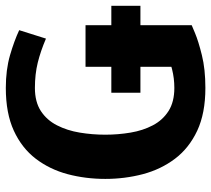

<svg xmlns="http://www.w3.org/2000/svg" viewBox="-53 -663 726 660"><g transform="rotate(-90 310.0 -333.0)"><path d="M337.7 -576Q289.7 -576 258.3 -555.5Q227 -535 209.2 -500Q191.3 -465 184.2 -422Q177 -379 177 -334Q177 -289.7 184.2 -247.2Q191.3 -204.7 209.2 -170.7Q227 -136.7 258.3 -116.7Q289.7 -96.7 337.7 -96.7Q371 -96.7 401.7 -104.5Q432.3 -112.3 463.7 -122.3L553.3 -37Q553.3 -37 526 -25.5Q498.7 -14 450.3 -2Q402 10 337.7 10Q250.7 10 190.8 -18Q131 -46 94.3 -94.5Q57.7 -143 41.3 -205Q25 -267 25 -334Q25 -402 41.3 -463.5Q57.7 -525 94.3 -573Q131 -621 190.8 -648.5Q250.7 -676 337.7 -676Q400 -676 449.7 -661.7Q499.3 -647.3 536.3 -630L507.3 -538Q464.7 -556.3 424.8 -566.2Q385 -576 337.7 -576ZM410.3 -82.3V-402H553.3V-37ZM321.3 -213.3V-313.3H620V-213.3Z"/></g></svg>

Font: Epunda Slab Light
Style: Regular
Weight: 300
Designer: Simon Atzbach
Foundry: typofactur
Version: Version 1.102